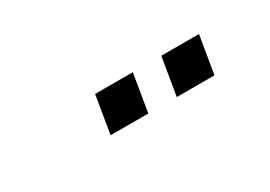

<svg xmlns="http://www.w3.org/2000/svg" viewBox="-14 -824 558 397"><g transform="rotate(-30 264.5 -625.0)"><path d="M339 -580H429L444 -670H354ZM181 -580H271L286 -670H196Z"/></g></svg>

Font: Uncut Sans
Style: Italic
Weight: 400
Italic angle: -10°
Designer: Kasper Nordkvist
Foundry: Uncut Type
Version: Version 1.111;FEAKit 1.0